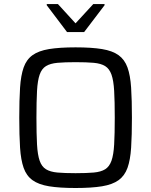

<svg xmlns="http://www.w3.org/2000/svg" viewBox="-20 -933 757 961"><path d="M358.1 8Q277.8 8 225.4 -0.6Q173 -9.3 142.7 -31.2Q112.4 -53.1 98.4 -92.6Q84.4 -132.2 80.4 -193.8Q76.4 -255.4 76.4 -344Q76.4 -432.6 80.4 -494.2Q84.4 -555.8 98.4 -595.4Q112.4 -634.9 142.7 -656.8Q173 -678.7 225.4 -687.4Q277.8 -696 358.1 -696Q438.4 -696 490.8 -687.4Q543.2 -678.7 573.5 -656.8Q603.8 -634.9 618.1 -595.4Q632.3 -555.8 636.3 -494.2Q640.3 -432.6 640.3 -344Q640.3 -255.4 636.3 -193.8Q632.3 -132.2 618.1 -92.6Q603.8 -53.1 573.5 -31.2Q543.2 -9.3 490.8 -0.6Q438.4 8 358.1 8ZM358.1 -66.2Q413.3 -66.2 449.3 -69.4Q485.2 -72.7 506.3 -85.8Q527.4 -98.9 538 -128.5Q548.5 -158.2 551.4 -210.1Q554.4 -262 554.4 -344Q554.4 -426 551.4 -477.9Q548.5 -529.8 538 -559.5Q527.4 -589.1 506.3 -602.2Q485.2 -615.3 449.3 -618.6Q413.3 -621.8 358.1 -621.8Q303.4 -621.8 267.5 -618.6Q231.6 -615.3 210.2 -602.2Q188.8 -589.1 178.5 -559.5Q168.2 -529.8 165.3 -477.9Q162.4 -426 162.4 -344Q162.4 -262 165.3 -210.1Q168.2 -158.2 178.5 -128.5Q188.8 -98.9 210.2 -85.8Q231.6 -72.7 267.5 -69.4Q303.4 -66.2 358.1 -66.2ZM315.5 -772.6 214 -906.8V-912.8H269.8L358.1 -816.2L447 -912.8H503.3V-906.8L401.2 -772.6Z"/></svg>

Font: Saira Thin
Style: Regular
Weight: 100
Designer: Hector Gatti with collaboration of the Omnibus-Type team
Foundry: Omnibus-Type
Version: Version 1.101